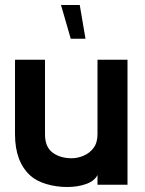

<svg xmlns="http://www.w3.org/2000/svg" viewBox="-20 -739 580 768"><path d="M490 0H370V-39Q358 -15 324.5 -3Q291 9 248.5 9Q206 9 166.5 -2.5Q127 -14 102 -36Q40 -92 40 -202V-500H160V-202Q160 -151 190.5 -128.5Q221 -106 267 -106Q290 -106 314 -116Q338 -126 354 -147Q370 -168 370 -202V-500H490ZM322 -584H263L224 -719H299Z"/></svg>

Font: Kulim Park
Style: Bold
Weight: 700
Designer: Noponies / Dale Sattler
Foundry: Noponies
Version: Version 1.000; ttfautohint (v1.8.3)